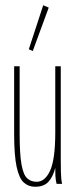

<svg xmlns="http://www.w3.org/2000/svg" viewBox="-20 -702 290 733"><path d="M114 11Q89 11 71 -5Q53 -21 43.5 -65Q34 -109 34 -191V-449H55V-191Q55 -114 62 -74.5Q69 -35 83.5 -21.5Q98 -8 120 -8Q152 -8 171.5 -51Q191 -94 191 -197V-449H212V-92Q212 -74 212.5 -46Q213 -18 217 0H196Q192 -17 191.5 -31Q191 -45 191 -61Q182 -26 164.5 -7.5Q147 11 114 11ZM105 -507 90 -514 145 -682 166 -673Z"/></svg>

Font: Inconsolata UltraCondensed ExtraLight
Style: Regular
Weight: 200
Width: 1
Monospace: yes
Designer: Raph Levien, Cyreal, Brenton Simpson
Foundry: Raph Levien, Cyreal, Google
Version: Version 3.100; ttfautohint (v1.8.4.7-5d5b)